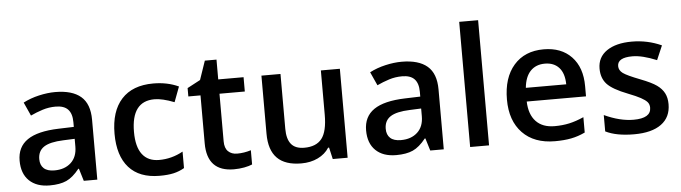

<svg xmlns="http://www.w3.org/2000/svg" viewBox="-48 -956 4120 1161"><g transform="rotate(-5 2012.5 -375.0)"><path d="M419.9 0 397 -75.2H393.1Q354 -25.9 314.5 -8.1Q274.9 9.8 212.9 9.8Q133.3 9.8 88.6 -33.2Q43.9 -76.2 43.9 -154.8Q43.9 -238.3 106 -280.8Q168 -323.2 294.9 -327.1L388.2 -330.1V-358.9Q388.2 -410.6 364 -436.3Q339.8 -461.9 289.1 -461.9Q247.6 -461.9 209.5 -449.7Q171.4 -437.5 136.2 -420.9L99.1 -502.9Q143.1 -525.9 195.3 -537.8Q247.6 -549.8 293.9 -549.8Q397 -549.8 449.5 -504.9Q502 -460 502 -363.8V0ZM249 -78.1Q311.5 -78.1 349.4 -113Q387.2 -147.9 387.2 -210.9V-257.8L317.9 -254.9Q236.8 -252 200 -227.8Q163.1 -203.6 163.1 -153.8Q163.1 -117.7 184.6 -97.9Q206.1 -78.1 249 -78.1Z M879.9 9.8Q757.3 9.8 693.6 -61.8Q629.9 -133.3 629.9 -267.1Q629.9 -403.3 696.5 -476.6Q763.2 -549.8 889.2 -549.8Q974.6 -549.8 1043 -518.1L1008.3 -425.8Q935.5 -454.1 888.2 -454.1Q748 -454.1 748 -268.1Q748 -177.2 783 -131.6Q817.9 -85.9 885.3 -85.9Q961.9 -85.9 1030.3 -124V-23.9Q999.5 -5.9 964.6 2Q929.7 9.8 879.9 9.8Z M1358.4 -83Q1400.4 -83 1442.4 -96.2V-9.8Q1423.3 -1.5 1393.3 4.2Q1363.3 9.8 1331.1 9.8Q1168 9.8 1168 -162.1V-453.1H1094.2V-503.9L1173.3 -545.9L1212.4 -660.2H1283.2V-540H1437V-453.1H1283.2V-164.1Q1283.2 -122.6 1304 -102.8Q1324.7 -83 1358.4 -83Z M1931.2 0 1915 -70.8H1909.2Q1885.3 -33.2 1841.1 -11.7Q1796.9 9.8 1740.2 9.8Q1642.1 9.8 1593.8 -39.1Q1545.4 -87.9 1545.4 -187V-540H1661.1V-207Q1661.1 -145 1686.5 -114Q1711.9 -83 1766.1 -83Q1838.4 -83 1872.3 -126.2Q1906.2 -169.4 1906.2 -271V-540H2021.5V0Z M2522.9 0 2500 -75.2H2496.1Q2457 -25.9 2417.5 -8.1Q2377.9 9.8 2315.9 9.8Q2236.3 9.8 2191.7 -33.2Q2147 -76.2 2147 -154.8Q2147 -238.3 2209 -280.8Q2271 -323.2 2397.9 -327.1L2491.2 -330.1V-358.9Q2491.2 -410.6 2467 -436.3Q2442.9 -461.9 2392.1 -461.9Q2350.6 -461.9 2312.5 -449.7Q2274.4 -437.5 2239.3 -420.9L2202.1 -502.9Q2246.1 -525.9 2298.3 -537.8Q2350.6 -549.8 2397 -549.8Q2500 -549.8 2552.5 -504.9Q2605 -460 2605 -363.8V0ZM2352.1 -78.1Q2414.6 -78.1 2452.4 -113Q2490.2 -147.9 2490.2 -210.9V-257.8L2420.9 -254.9Q2339.8 -252 2303 -227.8Q2266.1 -203.6 2266.1 -153.8Q2266.1 -117.7 2287.6 -97.9Q2309.1 -78.1 2352.1 -78.1Z M2879.9 0H2765.1V-759.8H2879.9Z M3279.8 9.8Q3153.8 9.8 3082.8 -63.7Q3011.7 -137.2 3011.7 -266.1Q3011.7 -398.4 3077.6 -474.1Q3143.6 -549.8 3258.8 -549.8Q3365.7 -549.8 3427.7 -484.9Q3489.7 -419.9 3489.7 -306.2V-244.1H3129.9Q3132.3 -165.5 3172.4 -123.3Q3212.4 -81.1 3285.2 -81.1Q3333 -81.1 3374.3 -90.1Q3415.5 -99.1 3462.9 -120.1V-26.9Q3420.9 -6.8 3377.9 1.5Q3335 9.8 3279.8 9.8ZM3258.8 -462.9Q3204.1 -462.9 3171.1 -428.2Q3138.2 -393.6 3131.8 -327.1H3377Q3376 -394 3344.7 -428.5Q3313.5 -462.9 3258.8 -462.9Z M3982.9 -153.8Q3982.9 -74.7 3925.3 -32.5Q3867.7 9.8 3760.3 9.8Q3652.3 9.8 3586.9 -22.9V-122.1Q3682.1 -78.1 3764.2 -78.1Q3870.1 -78.1 3870.1 -142.1Q3870.1 -162.6 3858.4 -176.3Q3846.7 -189.9 3819.8 -204.6Q3793 -219.2 3745.1 -237.8Q3651.9 -273.9 3618.9 -310.1Q3585.9 -346.2 3585.9 -403.8Q3585.9 -473.1 3641.8 -511.5Q3697.8 -549.8 3793.9 -549.8Q3889.2 -549.8 3974.1 -511.2L3937 -424.8Q3849.6 -460.9 3790 -460.9Q3699.2 -460.9 3699.2 -409.2Q3699.2 -383.8 3722.9 -366.2Q3746.6 -348.6 3826.2 -317.9Q3893.1 -292 3923.3 -270.5Q3953.6 -249 3968.3 -220.9Q3982.9 -192.9 3982.9 -153.8Z"/></g></svg>

Font: f1_25842          
Style: Regular
Weight: 600
Foundry: Ascender Corporation
Version: Version 1.10